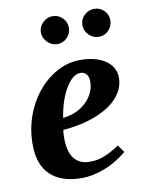

<svg xmlns="http://www.w3.org/2000/svg" viewBox="-79 -726 601 792"><g transform="rotate(-10 222.0 -329.5)"><path d="M421.9 -371.1Q421.9 -327.1 389.6 -290Q357.4 -252.9 296.6 -229Q235.8 -205.1 158.7 -199.2Q156.2 -189.5 156.2 -166Q156.2 -50.8 244.6 -50.8Q280.8 -50.8 311.5 -64.7Q342.3 -78.6 369.1 -96.7L390.6 -65.9Q347.7 -29.8 297.4 -10Q247.1 9.8 200.7 9.8Q114.3 9.8 68.8 -33.7Q23.4 -77.1 23.4 -161.1Q23.4 -245.1 59.1 -316.9Q94.7 -388.7 153.3 -429.9Q211.9 -471.2 274.9 -471.2Q342.3 -471.2 382.1 -444.1Q421.9 -417 421.9 -371.1ZM166.5 -248Q226.1 -254.4 264.4 -291.3Q302.7 -328.1 302.7 -377.4Q302.7 -397.9 292.7 -408.2Q282.7 -418.5 269 -418.5Q235.4 -418.5 206.3 -368.7Q177.2 -318.8 166.5 -248ZM370.1 -551.8Q346.7 -551.8 328.9 -569.1Q311 -586.4 311 -610.8Q311 -635.3 328.9 -652.1Q346.7 -668.9 370.1 -668.9Q394 -668.9 411.1 -652.3Q428.2 -635.7 428.2 -610.8Q428.2 -586.4 411.1 -569.1Q394 -551.8 370.1 -551.8ZM196.3 -551.8Q172.9 -551.8 155 -569.8Q137.2 -587.9 137.2 -610.8Q137.2 -634.3 154.8 -651.6Q172.4 -668.9 196.3 -668.9Q220.2 -668.9 237.3 -651.6Q254.4 -634.3 254.4 -610.8Q254.4 -586.4 237.3 -569.1Q220.2 -551.8 196.3 -551.8Z"/></g></svg>

Font: Liberation Serif
Style: Bold Italic
Weight: 700
Italic angle: -16.333°
Designer: Steve Matteson
Foundry: Ascender Corporation
Version: Version 2.1.5